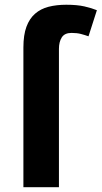

<svg xmlns="http://www.w3.org/2000/svg" viewBox="-20 -785 426 805"><path d="M279.8 -647Q251 -647 239 -628.2Q227.1 -609.4 227.1 -580.1V0H78.1V-585.9Q78.1 -638.2 90.8 -672.6Q103.5 -707 127 -727.5Q150.4 -748 183.6 -756.6Q216.8 -765.1 257.8 -765.1Q303.2 -765.1 334 -758.1Q364.7 -751 386.2 -742.2L351.1 -632.8Q335.9 -638.2 319.3 -642.6Q302.7 -647 279.8 -647Z"/></svg>

Font: Droid Sans
Style: Bold
Weight: 700
Foundry: Ascender Corporation
Version: Version 1.00 build 112